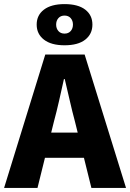

<svg xmlns="http://www.w3.org/2000/svg" viewBox="-28 -917 635 937"><path d="M-8 0 193 -651H385L587 0H418L338 -323Q325 -371 312.5 -426Q300 -481 288 -531H284Q273 -481 260.5 -426Q248 -371 235 -323L155 0ZM130 -147V-270H446V-147ZM287 -696Q222 -696 186.5 -723.5Q151 -751 151 -797Q151 -843 186.5 -870Q222 -897 287 -897Q353 -897 388 -870Q423 -843 423 -797Q423 -751 388 -723.5Q353 -696 287 -696ZM287 -753Q306 -753 317 -765.5Q328 -778 328 -797Q328 -816 317 -828.5Q306 -841 287 -841Q268 -841 257 -828.5Q246 -816 246 -797Q246 -778 257 -765.5Q268 -753 287 -753Z"/></svg>

Font: Source Sans 3 ExtraLight ExtraBold
Style: Regular
Weight: 800
Version: Version 3.052;hotconv 1.1.0;makeotfexe 2.6.0